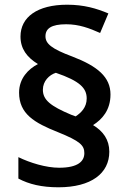

<svg xmlns="http://www.w3.org/2000/svg" viewBox="-20 -787 548 815"><path d="M61 -394C61 -304 125 -266 226 -226C320 -188 338 -170 338 -137C338 -103 312 -75 231 -75C175 -75 107 -96 58 -120V-29C103 -5 157 8 228 8C367 8 444 -51 444 -143C444 -194 418 -230 375 -256C413 -280 449 -319 449 -386C449 -460 394 -506 287 -547C198 -580 173 -602 173 -633C173 -666 198 -684 261 -684C316 -684 360 -667 405 -647L440 -730C390 -751 337 -767 265 -767C138 -767 67 -714 67 -632C67 -580 94 -544 141 -515C100 -494 61 -454 61 -394ZM162 -406C162 -443 189 -469 217 -478C319 -443 348 -413 348 -369C348 -331 324 -308 301 -293L282 -300C194 -337 162 -363 162 -406Z"/></svg>

Font: Noto Sans Georgian SemiBold
Style: Regular
Weight: 600
Designer: Monotype Design Team, Akaki Razmadze
Foundry: Google LLC
Version: Version 2.005